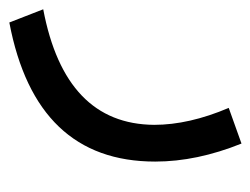

<svg xmlns="http://www.w3.org/2000/svg" viewBox="-90 -213 555 426"><g transform="rotate(90 188.0 0.5)"><path d="M293 -257.3Q333 -158.2 333 -65.9Q333 199.2 24.4 257.8L-4.9 182.6Q250 134.3 251.5 -63.5Q251.5 -140.6 213.9 -229Z"/></g></svg>

Font: Vazir FD-WOL
Style: FD-WOL
Weight: 400
Foundry: Based on Dejavu fonts, by Saber Rastikerdar
Version: Version 26.0.0